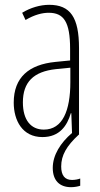

<svg xmlns="http://www.w3.org/2000/svg" viewBox="-20 -652 416 797"><path d="M234 39C234 -7 256 -46 307 -93H308V-452C308 -580 272 -632 184 -632C147 -632 106 -620 72 -599L86 -569C123 -591 156 -599 182 -599C245 -599 271 -561 271 -449V-401L210 -395C100 -384 37 -331 37 -226C37 -152 73 -83 156 -83C228 -83 259 -131 274 -182H276L279 -100C231 -59 199 -8 199 45C199 97 227 125 275 125C290 125 304 122 313 119V89C306 92 292 95 279 95C249 95 234 76 234 39ZM212 -365 272 -371V-311C272 -193 240 -114 162 -114C108 -114 75 -154 75 -227C75 -311 119 -355 212 -365Z"/></svg>

Font: Noto Sans Kannada UI ExtraCondensed ExtraLight
Style: Regular
Weight: 200
Width: 2
Designer: Jelle Bosma - Monotype Design Team
Foundry: Monotype Imaging Inc.
Version: Version 2.005